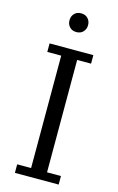

<svg xmlns="http://www.w3.org/2000/svg" viewBox="-134 -946 614 1000"><g transform="rotate(15 173.0 -446.0)"><path d="M55 -46H130V-652H55V-698H291V-652H216V-46H291V0H55ZM174 -791Q151 -791 137.5 -805.5Q124 -820 124 -840V-843Q124 -863 137.5 -877.5Q151 -892 174 -892Q197 -892 210.5 -877.5Q224 -863 224 -843V-840Q224 -820 210.5 -805.5Q197 -791 174 -791Z"/></g></svg>

Font: IBM Plex Serif
Style: Regular
Weight: 400
Designer: Mike Abbink, Paul van der Laan, Pieter van Rosmalen
Foundry: Bold Monday
Version: Version 3.001